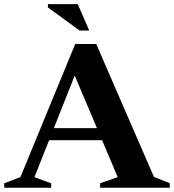

<svg xmlns="http://www.w3.org/2000/svg" viewBox="-32 -886 821 906"><path d="M169.5 -224.5V-281.5H510.5V-224.5ZM694.5 -51 769 -21.5V0H440.5V-21.5L523.5 -50L309.5 -555.5L331.5 -557L130.5 -50L209.5 -21V0H-12V-21L64.5 -50.5L323 -678.5H422ZM389 -742H343.5L194 -851V-866.5H335Z"/></svg>

Font: Newsreader 24pt
Style: Bold
Weight: 700
Designer: Hugues Gentile
Foundry: Production Type
Version: Version 1.003